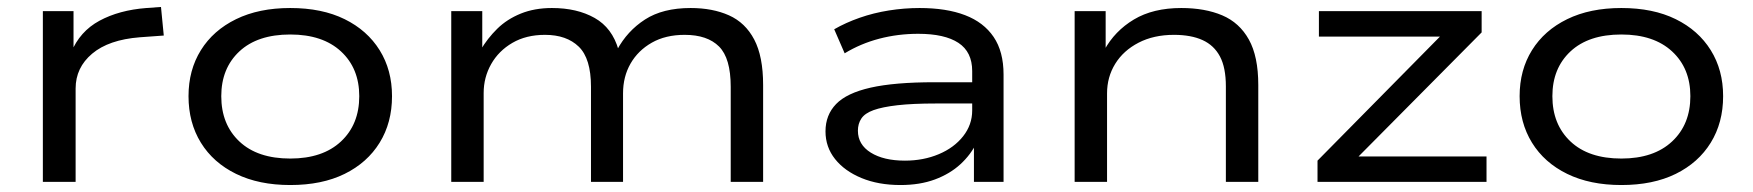

<svg xmlns="http://www.w3.org/2000/svg" viewBox="-20 -522 5030 551"><path d="M103 0V-490H191V-371H184Q209 -432 265.5 -462.5Q322 -493 400 -499L442 -502L450 -420L381 -415Q292 -408 244.5 -368Q197 -328 197 -268V0Z M813 9Q723 9 657.5 -23Q592 -55 556.5 -112.5Q521 -170 521 -246Q521 -321 556.5 -378Q592 -435 657.5 -467Q723 -499 813 -499Q904 -499 969 -467Q1034 -435 1069.5 -378Q1105 -321 1105 -246Q1105 -170 1069.5 -112.5Q1034 -55 969 -23Q904 9 813 9ZM813 -67Q906 -67 958.5 -116Q1011 -165 1011 -246Q1011 -326 958.5 -374.5Q906 -423 813 -423Q719 -423 667 -374.5Q615 -326 615 -246Q615 -165 667 -116Q719 -67 813 -67Z M1275 0V-490H1364V-378H1359Q1379 -412 1407 -439.5Q1435 -467 1474.5 -483Q1514 -499 1564 -499Q1636 -499 1686.5 -470.5Q1737 -442 1755 -379H1751Q1780 -433 1831 -466Q1882 -499 1962 -499Q2025 -499 2072 -478Q2119 -457 2144.5 -408.5Q2170 -360 2170 -278V0H2077V-273Q2077 -355 2043.5 -388.5Q2010 -422 1945 -422Q1890 -422 1850.5 -399.5Q1811 -377 1789.5 -339.5Q1768 -302 1768 -254V0H1676V-273Q1676 -354 1641 -388Q1606 -422 1544 -422Q1490 -422 1450.5 -399Q1411 -376 1389.5 -338Q1368 -300 1368 -255V0Z M2564 9Q2501 9 2452.5 -11Q2404 -31 2376.5 -65.5Q2349 -100 2349 -145Q2349 -192 2379.5 -223.5Q2410 -255 2478.5 -270.5Q2547 -286 2662 -286H2787V-225H2666Q2599 -225 2555.5 -220Q2512 -215 2487 -206Q2462 -197 2452 -182Q2442 -167 2442 -147Q2442 -107 2479 -84Q2516 -61 2577 -61Q2630 -61 2674 -79.5Q2718 -98 2744 -131Q2770 -164 2770 -205V-318Q2770 -373 2730.5 -399Q2691 -425 2615 -425Q2557 -425 2503.5 -411Q2450 -397 2404 -369L2374 -438Q2407 -457 2447 -471Q2487 -485 2531 -492Q2575 -499 2619 -499Q2696 -499 2749.5 -478.5Q2803 -458 2831.5 -416Q2860 -374 2860 -308V0H2775V-112L2783 -113Q2766 -78 2736 -50.5Q2706 -23 2663 -7Q2620 9 2564 9Z M3064 0V-490H3153V-378H3149Q3179 -433 3234 -466Q3289 -499 3370 -499Q3438 -499 3487.5 -478Q3537 -457 3564 -408.5Q3591 -360 3591 -278V0H3498V-274Q3498 -328 3481 -360Q3464 -392 3431 -407Q3398 -422 3349 -422Q3291 -422 3247.5 -399.5Q3204 -377 3180.5 -339Q3157 -301 3157 -254V0Z M3761 0V-61L4142 -447L4145 -417H3765V-490H4232V-429L3850 -44L3847 -73H4246V0Z M4633 9Q4543 9 4477.5 -23Q4412 -55 4376.5 -112.5Q4341 -170 4341 -246Q4341 -321 4376.5 -378Q4412 -435 4477.5 -467Q4543 -499 4633 -499Q4724 -499 4789 -467Q4854 -435 4889.5 -378Q4925 -321 4925 -246Q4925 -170 4889.5 -112.5Q4854 -55 4789 -23Q4724 9 4633 9ZM4633 -67Q4726 -67 4778.5 -116Q4831 -165 4831 -246Q4831 -326 4778.5 -374.5Q4726 -423 4633 -423Q4539 -423 4487 -374.5Q4435 -326 4435 -246Q4435 -165 4487 -116Q4539 -67 4633 -67Z"/></svg>

Font: Nunito Sans 10pt Expanded
Style: Regular
Weight: 400
Width: 7
Designer: Vernon Adams
Foundry: Vernon Adams
Version: Version 3.101;gftools[0.9.27]